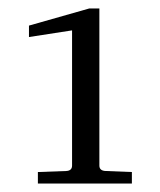

<svg xmlns="http://www.w3.org/2000/svg" viewBox="-20 -725 376 450"><path d="M289.1 -294.9H68.8V-321.8L134.8 -324.2Q148.9 -324.7 148.9 -336.9V-653.8L47.9 -638.2V-665L189 -705.1H212.9V-336.9Q212.9 -324.7 228 -324.2L289.1 -321.8Z"/></svg>

Font: Ezra SIL SR
Style: Regular
Weight: 400
Designer: Development by SIL's NRSI team. OpenType tables by Ralph Hancock ( hancock@dircon.co.uk ).
Foundry: Development by SIL's NRSI team.
Version: Version 2.51; 2007